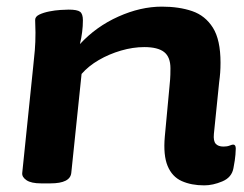

<svg xmlns="http://www.w3.org/2000/svg" viewBox="-20 -551 737 579"><path d="M596 8Q557 8 528 -5Q499 -18 485.5 -50.5Q472 -83 477 -139L491 -289Q492 -300 493 -311.5Q494 -323 494 -345Q494 -379 475 -394Q456 -409 415 -409Q381 -409 345 -398.5Q309 -388 278 -370Q247 -352 226 -328L195 -30Q192 2 132 2H104Q74 2 60 -7.5Q46 -17 47 -29L80 -349Q83 -376 85 -399.5Q87 -423 87 -453Q87 -462 86.5 -471Q86 -480 86 -491Q86 -501 98.5 -507Q111 -513 128.5 -516.5Q146 -520 162.5 -521Q179 -522 187 -522Q213 -522 221.5 -515.5Q230 -509 230 -490Q230 -455 221 -418Q270 -471 337 -501Q404 -531 468 -531Q520 -531 559.5 -517.5Q599 -504 622 -467.5Q645 -431 645 -362Q645 -346 644 -332Q643 -318 641 -304L625 -147Q623 -126 630.5 -117.5Q638 -109 654 -109Q665 -109 672.5 -112Q680 -115 683 -115Q691 -115 691 -103Q691 -99 690 -84.5Q689 -70 684 -44Q679 -16 650.5 -4Q622 8 596 8Z"/></svg>

Font: Asap Expanded Expanded Regular
Style: Bold Italic
Weight: 700
Width: 7
Italic angle: -6°
Designer: Pablo Cosgaya
Foundry: Omnibus-Type
Version: Version 3.001; ttfautohint (v1.8.4.7-5d5b)